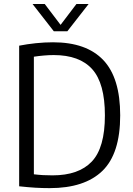

<svg xmlns="http://www.w3.org/2000/svg" viewBox="-20 -966 689 992"><path d="M236.5 6Q199.5 6 161.8 3.8Q124 1.5 79 -3.5V-730Q119.5 -738 165 -742.8Q210.5 -747.5 254 -747.5Q426.5 -747.5 513.8 -655.5Q601 -563.5 601 -370Q601 -172 509 -83Q417 6 236.5 6ZM251.5 -60Q386.5 -60 454.2 -131.2Q522 -202.5 522 -370Q522 -535.5 456.5 -608.5Q391 -681.5 257.5 -681.5Q233.5 -681.5 207.2 -679.2Q181 -677 155 -673V-65.5Q179.5 -62.5 202.5 -61.2Q225.5 -60 251.5 -60ZM258 -804.5 148 -945.5H211L293 -837.5L375 -945.5H438L328 -804.5Z"/></svg>

Font: Encode Sans Semi Condensed
Style: Regular
Weight: 400
Width: 4
Designer: Multiple Designers
Foundry: Impallari Type
Version: Version 3.000; ttfautohint (v1.8.3) -l 8 -r 50 -G 200 -x 14 